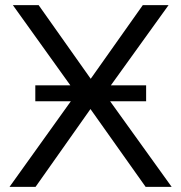

<svg xmlns="http://www.w3.org/2000/svg" viewBox="-20 -725 703 745"><path d="M17 0 287 -377 288 -345 30 -705H130L340 -408H324L534 -705H634L375 -345V-377L646 0H545L321 -316H341L118 0ZM117 -332V-394H547V-332Z"/></svg>

Font: Nunito Sans 10pt
Style: Regular
Weight: 400
Designer: Vernon Adams
Foundry: Vernon Adams
Version: Version 3.101;gftools[0.9.27]